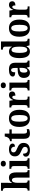

<svg xmlns="http://www.w3.org/2000/svg" viewBox="2126 -2932 816 5108"><g transform="rotate(-90 2534.0 -378.0)"><path d="M17 0H287V-51H285C246 -51 224 -59 224 -116V-311C224 -397 240 -468 297 -468C346 -468 363 -418 363 -333V0H561V-51H558C519 -51 501 -60 501 -122V-354C501 -490 453 -548 357 -548C283 -548 247 -509 225 -466H220C221 -485 224 -532 224 -576V-760H14V-709H25C48 -709 86 -701 86 -647V-120C86 -60 58 -51 22 -51H17Z M734 -630C776 -630 811 -651 811 -698C811 -746 776 -766 734 -766C691 -766 658 -746 658 -698C658 -651 691 -630 734 -630ZM598 0H878V-51H868C832 -51 806 -64 806 -123V-536H597V-485H610C645 -485 670 -472 670 -417V-122C670 -64 645 -51 608 -51H598Z M1095 10C1219 10 1286 -55 1286 -158C1286 -252 1232 -292 1139 -330C1060 -362 1034 -381 1034 -427C1034 -467 1060 -491 1103 -491C1153 -491 1187 -455 1187 -388C1242 -388 1268 -411 1268 -453C1268 -501 1222 -547 1115 -547C1003 -547 928 -496 928 -392C928 -299 976 -260 1078 -217C1151 -186 1181 -166 1181 -122C1181 -78 1156 -47 1098 -47C1035 -47 999 -92 999 -173C958 -173 920 -154 920 -101C920 -34 970 10 1095 10Z M1534 10C1592 10 1634 -4 1653 -13V-75C1634 -70 1613 -67 1590 -67C1548 -67 1534 -93 1534 -156V-474H1645V-536H1534V-660H1458C1449 -612 1436 -583 1419 -563C1401 -541 1372 -522 1331 -520V-474H1396V-147C1396 -31 1446 10 1534 10Z M1938 10C2089 10 2167 -82 2167 -270C2167 -457 2081 -548 1941 -548C1790 -548 1711 -457 1711 -270C1711 -82 1797 10 1938 10ZM1940 -51C1875 -51 1851 -126 1851 -270C1851 -414 1874 -487 1939 -487C2004 -487 2028 -414 2028 -270C2028 -126 2005 -51 1940 -51Z M2224 0H2518V-51H2490C2456 -51 2431 -59 2431 -118V-275C2431 -360 2454 -459 2502 -459C2535 -459 2543 -431 2543 -376C2613 -376 2654 -404 2654 -461C2654 -512 2626 -547 2561 -547C2491 -547 2455 -507 2428 -436H2424L2407 -536H2229V-485H2232C2270 -485 2293 -476 2293 -417V-123C2293 -60 2267 -51 2228 -51H2224Z M2818 -630C2860 -630 2895 -651 2895 -698C2895 -746 2860 -766 2818 -766C2775 -766 2742 -746 2742 -698C2742 -651 2775 -630 2818 -630ZM2682 0H2962V-51H2952C2916 -51 2890 -64 2890 -123V-536H2681V-485H2694C2729 -485 2754 -472 2754 -417V-122C2754 -64 2729 -51 2692 -51H2682Z M3152 10C3218 10 3244 -18 3282 -72H3290L3308 0H3475V-51H3472C3432 -51 3419 -67 3419 -122V-377C3419 -503 3357 -548 3234 -548C3132 -548 3052 -516 3052 -448C3052 -401 3089 -382 3165 -382C3165 -449 3180 -490 3223 -490C3268 -490 3281 -448 3281 -374V-317L3210 -314C3080 -309 3015 -260 3015 -152C3015 -42 3076 10 3152 10ZM3203 -57C3171 -57 3156 -90 3156 -148C3156 -222 3178 -259 3245 -265L3282 -268V-191C3282 -112 3251 -57 3203 -57Z M3719 10C3787 10 3828 -25 3855 -81H3859L3881 0H4057V-51H4049C4008 -51 3984 -65 3984 -126V-760H3769V-709H3776C3815 -709 3847 -702 3847 -646V-580C3847 -542 3847 -500 3849 -469H3844C3820 -515 3783 -547 3718 -547C3606 -547 3542 -460 3542 -267C3542 -75 3606 10 3719 10ZM3759 -60C3703 -60 3681 -128 3681 -267C3681 -404 3703 -479 3759 -479C3826 -479 3847 -404 3847 -268C3847 -133 3825 -60 3759 -60Z M4338 10C4489 10 4567 -82 4567 -270C4567 -457 4481 -548 4341 -548C4190 -548 4111 -457 4111 -270C4111 -82 4197 10 4338 10ZM4340 -51C4275 -51 4251 -126 4251 -270C4251 -414 4274 -487 4339 -487C4404 -487 4428 -414 4428 -270C4428 -126 4405 -51 4340 -51Z M4624 0H4918V-51H4890C4856 -51 4831 -59 4831 -118V-275C4831 -360 4854 -459 4902 -459C4935 -459 4943 -431 4943 -376C5013 -376 5054 -404 5054 -461C5054 -512 5026 -547 4961 -547C4891 -547 4855 -507 4828 -436H4824L4807 -536H4629V-485H4632C4670 -485 4693 -476 4693 -417V-123C4693 -60 4667 -51 4628 -51H4624Z"/></g></svg>

Font: Noto Serif Sinhala Condensed
Style: Bold
Weight: 700
Width: 3
Designer: Jelle Bosma - Monotype Design Team
Foundry: Monotype Imaging Inc.
Version: Version 2.007